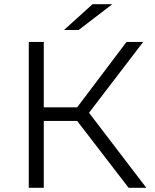

<svg xmlns="http://www.w3.org/2000/svg" viewBox="-20 -901 742 921"><path d="M190 0V-321H350L597 0H682L407 -360L667 -700H587L350 -386H190V-700H118V0ZM357 -757 519 -881H424L287 -757Z"/></svg>

Font: Malon Grotesk
Style: Regular
Weight: 400
Designer: Julieta Ulanovsky
Foundry: Julieta Ulanovsky
Version: Version 7.200